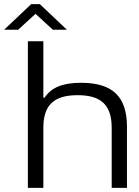

<svg xmlns="http://www.w3.org/2000/svg" viewBox="-85 -910 675 930"><path d="M50 -710V0H125V-291C125 -401 176 -449 291 -449C405 -449 456 -401 456 -291V0H530V-295C530 -443 460 -509 307 -509C219 -509 163 -486 131 -437H125V-710ZM-65 -766H3L87 -843L171 -766H239L108 -890H66Z"/></svg>

Font: LT Wave Light
Style: Regular
Weight: 300
Designer: Daniel Lyons
Version: Version 2.5 (Glyphs App)